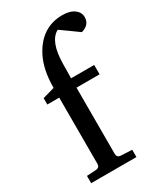

<svg xmlns="http://www.w3.org/2000/svg" viewBox="-187 -819 764 893"><g transform="rotate(-30 194.5 -372.0)"><path d="M389.2 -684.1Q389.2 -643.1 342.8 -629.9Q340.3 -632.3 296.1 -663.6Q252 -694.8 251 -695.8Q194.3 -666.5 192.9 -544.9L191.9 -469.2H315.9V-418.9H191.9V-64Q191.9 -43 212.9 -42L272 -39.1V0H28.8V-39.1L78.1 -42Q99.1 -43.5 99.1 -64V-418.9H35.2V-453.1L99.1 -471.2Q99.1 -568.8 132.8 -633.8Q190.4 -744.1 303.2 -744.1Q344.2 -744.1 367.7 -726.1Q389.2 -709.5 389.2 -684.1Z"/></g></svg>

Font: Ezra SIL SR
Style: Regular
Weight: 400
Designer: Development by SIL's NRSI team. OpenType tables by Ralph Hancock ( hancock@dircon.co.uk ).
Foundry: Development by SIL's NRSI team.
Version: Version 2.51; 2007